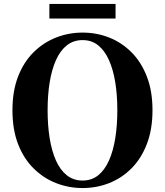

<svg xmlns="http://www.w3.org/2000/svg" viewBox="-20 -932 835 972"><path d="M230 -838V-912H565V-838ZM398 20Q328 20 264 -5Q200 -30 150 -79.5Q100 -129 71.5 -202.5Q43 -276 43 -374Q43 -471 71.5 -544.5Q100 -618 150 -667.5Q200 -717 264 -742Q328 -767 398 -767Q469 -767 532.5 -742Q596 -717 645.5 -667.5Q695 -618 723.5 -544.5Q752 -471 752 -374Q752 -277 723.5 -203Q695 -129 645.5 -79.5Q596 -30 532.5 -5Q469 20 398 20ZM398 -18Q444 -18 477 -44.5Q510 -71 531.5 -119Q553 -167 563.5 -232Q574 -297 574 -374Q574 -451 563.5 -515.5Q553 -580 531.5 -628Q510 -676 477 -702.5Q444 -729 398 -729Q352 -729 318.5 -702.5Q285 -676 263.5 -628Q242 -580 231.5 -515.5Q221 -451 221 -374Q221 -297 231.5 -232Q242 -167 263.5 -119Q285 -71 318.5 -44.5Q352 -18 398 -18Z"/></svg>

Font: Noto Serif JP Black
Style: Regular
Weight: 900
Designer: Ryoko NISHIZUKA 西塚涼子 (kana & ideographs); Frank Grießhammer (Latin, Greek & Cyrillic); Wenlong ZHANG 张文龙 (bopomofo); San
Foundry: Adobe
Version: Version 2.003-H1;hotconv 1.1.1;makeotfexe 2.6.0